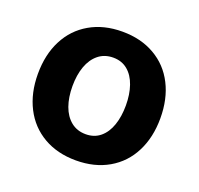

<svg xmlns="http://www.w3.org/2000/svg" viewBox="-101 -647 793 767"><g transform="rotate(20 295.0 -263.5)"><path d="M34.8 -263.2Q34.8 -345.3 66.5 -407Q98.1 -468.8 157.2 -502.9Q216.2 -537.1 295.2 -537.1Q374.3 -537.1 433.4 -502.9Q492.5 -468.8 523.9 -407Q555.4 -345.3 555.4 -263.2Q555.4 -182.2 523.9 -120.2Q492.5 -58.2 433.4 -24Q374.3 10.2 295.2 10.2Q216.2 10.2 157.2 -24Q98.1 -58.2 66.5 -120.2Q34.8 -182.2 34.8 -263.2ZM408.4 -264.4Q408.4 -311.3 395.7 -348.1Q383 -385 357.8 -406Q332.6 -427 296.3 -427Q259.5 -427 233.5 -406Q207.6 -385 194.4 -348.4Q181.3 -311.9 181.3 -264.4Q181.3 -216.9 194.4 -180.2Q207.6 -143.6 233.5 -122.6Q259.5 -101.6 296.3 -101.6Q332.6 -101.6 357.8 -122.6Q383 -143.6 395.7 -180.5Q408.4 -217.4 408.4 -264.4Z"/></g></svg>

Font: Pretendard Std Variable
Style: Regular
Weight: 400
Designer: Base glyphs from Inter by Rasmus Andersson; Hangeul glyphs from Noto Sans CJK(Source Han Sans) by Jang Soo-young and Kan
Foundry: Kil Hyung-jin
Version: Version 1.309;Glyphs 3.2 (3225)